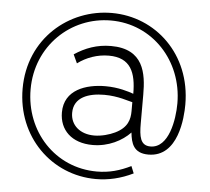

<svg xmlns="http://www.w3.org/2000/svg" viewBox="-53 -660 942 862"><g transform="rotate(5 418.5 -228.5)"><path d="M417 -603C224 -603 47 -456 47 -230C47 -13 210 146 410 146C466 146 522 133 577 106L564 74C515 98 468 112 411 112C223 112 83 -40 83 -230C83 -426 235 -569 416 -569C603 -569 745 -416 745 -224C745 -151 724 -21 641 -21C595 -21 589 -62 589 -121V-250C589 -346 574 -455 426 -455C363 -455 310 -435 262 -403L280 -364C319 -393 368 -411 420 -411C519 -411 544 -345 544 -250C521 -258 476 -273 417 -273C329 -273 232 -241 232 -139C232 -60 287 -5 382 -5C453 -5 514 -37 551 -76C556 -28 568 16 635 16C770 16 781 -165 781 -222C781 -449 614 -603 417 -603ZM478 -70C453 -58 418 -48 385 -48C322 -48 278 -85 278 -141C278 -212 345 -234 415 -234C479 -234 526 -215 543 -212V-172C543 -135 534 -97 478 -70Z"/></g></svg>

Font: Raleway Reg
Style: Regular
Weight: 400
Designer: Matt McInerney, Pablo Impallari, Rodrigo Fuenzalida
Foundry: Matt McInerney, Pablo Impallari, Rodrigo Fuenzalida
Version: Version 3.00 July 28, 2015